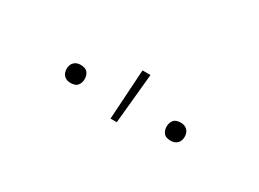

<svg xmlns="http://www.w3.org/2000/svg" viewBox="-23 -912 646 479"><g transform="rotate(30 300.0 -672.0)"><path d="M444 -627Q439 -627 433.5 -628.5Q428 -630 424.5 -634Q421 -638 419.5 -643Q418 -648 418 -653Q418 -658 419.5 -663Q421 -668 424.5 -672Q428 -676 433.5 -677.5Q439 -679 444 -679Q449 -679 454 -677.5Q459 -676 463 -672Q467 -668 468.5 -663Q470 -658 470 -653Q470 -648 468.5 -643Q467 -638 463 -634Q459 -630 454 -628.5Q449 -627 444 -627ZM156 -627Q151 -627 146 -628.5Q141 -630 137 -634Q133 -638 131.5 -643Q130 -648 130 -653Q130 -658 131.5 -663Q133 -668 137 -672Q141 -676 146 -677.5Q151 -679 156 -679Q161 -679 166.5 -677.5Q172 -676 175.5 -672Q179 -668 180.5 -663Q182 -658 182 -653Q182 -648 180.5 -643Q179 -638 175.5 -634Q172 -630 166.5 -628.5Q161 -627 156 -627ZM287 -600 296 -744H319L305 -600Z"/></g></svg>

Font: Iosevka Thin Extended
Style: Regular
Weight: 100
Width: 7
Monospace: yes
Designer: Belleve Invis
Foundry: Belleve Invis
Version: Version 32.5.0; ttfautohint (v1.8.4)